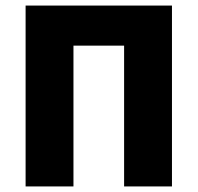

<svg xmlns="http://www.w3.org/2000/svg" viewBox="-20 -670 710 690"><path d="M72 0V-650H598V0H426V-506H244V0Z"/></svg>

Font: Source Sans 3 Black
Style: Regular
Weight: 900
Designer: Paul D. Hunt
Foundry: Adobe
Version: Version 3.046;hotconv 1.0.118;makeotfexe 2.5.65603